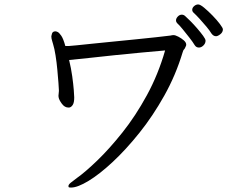

<svg xmlns="http://www.w3.org/2000/svg" viewBox="-20 -821 1040 864"><path d="M983 -689Q983 -676 971.5 -667Q960 -658 952 -658Q940 -658 931 -671Q924 -683 909 -701Q894 -719 878 -736.5Q862 -754 852 -763Q845 -769 845 -777Q845 -786 853.5 -793.5Q862 -801 872 -801Q881 -801 899 -786Q917 -771 936.5 -751Q956 -731 969.5 -713Q983 -695 983 -689ZM875 -607Q863 -607 856 -618Q847 -633 832 -652Q817 -671 802.5 -689Q788 -707 777 -717Q772 -722 772 -729Q772 -738 780 -746.5Q788 -755 798 -755Q807 -755 814 -748Q822 -741 837 -726Q852 -711 867.5 -693Q883 -675 894 -660Q905 -645 905 -638Q905 -626 895.5 -616.5Q886 -607 875 -607ZM245 -415Q245 -423 243 -448.5Q241 -474 238 -507Q235 -540 230 -571.5Q225 -603 219 -622Q218 -627 214.5 -637.5Q211 -648 211 -658Q211 -660 214 -670Q217 -680 230 -680Q233 -680 239.5 -677Q246 -674 255.5 -660.5Q265 -647 274 -614H290Q295 -614 324 -617Q353 -620 396.5 -624.5Q440 -629 491 -634Q542 -639 591.5 -644Q641 -649 682.5 -653.5Q724 -658 747 -661Q755 -663 761 -663Q769 -663 782.5 -656Q796 -649 807 -639.5Q818 -630 818 -620Q818 -616 816 -612.5Q814 -609 812 -604Q810 -600 807.5 -598Q805 -596 802 -586Q771 -483 719.5 -391Q668 -299 607.5 -223.5Q547 -148 487.5 -92.5Q428 -37 378.5 -7Q329 23 300 23Q291 23 289.5 21.5Q288 20 288 16Q288 10 298 1.5Q308 -7 326 -20Q363 -46 417.5 -98.5Q472 -151 531 -225Q590 -299 641 -392.5Q692 -486 723 -594Q677 -590 617 -584.5Q557 -579 495 -572.5Q433 -566 379 -560Q325 -554 291 -551Q300 -514 305 -478Q310 -442 312 -416Q314 -390 314 -383Q314 -361 308.5 -351Q303 -341 295 -338Q293 -337 288 -337Q271 -337 258.5 -354Q246 -371 244 -382Q244 -384 243.5 -386Q243 -388 243 -389Q243 -394 244 -400Q245 -406 245 -411Z"/></svg>

Font: Moon Stars Kai T
Style: Regular
Weight: 400
Designer: GuiWonder
Version: Version 1.101